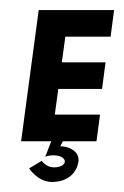

<svg xmlns="http://www.w3.org/2000/svg" viewBox="-20 -281 247 382"><path d="M207 -261H57L22 0H82L70 31C70 31 75 28 86 28C116 28 117 52 87 52C72 52 63 39 63 39L38 54C38 54 55 81 83 81C118 81 133 60 136 41C139 20 117 10 100 10L105 0H172L179 -53H89L96 -104H183L190 -157H103L110 -208H200Z"/></svg>

Font: Hussar Tani
Style: DwaKurs
Weight: 700
Foundry: Cannot Into Space Fonts
Version: Version 0.92